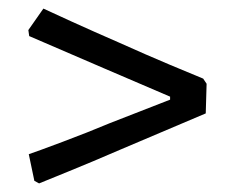

<svg xmlns="http://www.w3.org/2000/svg" viewBox="-20 -491 531 447"><path d="M60 -70 47 -132Q65 -138 125 -160.5Q185 -183 235 -204L376 -259V-266L222 -332L48 -407L46 -421L81 -471Q98 -463 147.5 -440.5Q197 -418 259 -391Q319 -364 376 -340Q433 -316 453 -308L461 -296L459 -227L261 -143Q194 -114 141 -92.5Q88 -71 71 -64Z"/></svg>

Font: Alegreya Medium
Style: Regular
Weight: 500
Designer: Juan Pablo del Peral
Foundry: Huerta Tipografica
Version: Version 2.007; ttfautohint (v1.6)